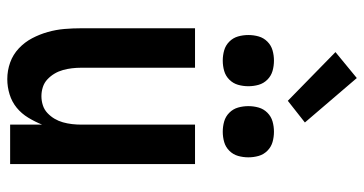

<svg xmlns="http://www.w3.org/2000/svg" viewBox="-262 -754 1023 540"><g transform="rotate(90 250.0 -483.5)"><path d="M202 8Q178 8 155.5 0Q133 -8 115.5 -24.5Q98 -41 87 -62Q76 -83 69.5 -106Q63 -129 61 -152.5Q59 -176 59 -200V-520H170V-200Q170 -187 171.5 -174Q173 -161 176.5 -148.5Q180 -136 186.5 -125Q193 -114 202.5 -105Q212 -96 224.5 -92Q237 -88 250 -88Q263 -88 275.5 -92Q288 -96 297.5 -105Q307 -114 313.5 -125Q320 -136 323.5 -148.5Q327 -161 328.5 -174Q330 -187 330 -200V-520H441V0H330V-90Q322 -70 310.5 -51Q299 -32 282.5 -18.5Q266 -5 245 1.5Q224 8 202 8ZM350 -598Q335 -598 321 -602Q307 -606 296.5 -616.5Q286 -627 282 -641Q278 -655 278 -670Q278 -685 282 -699Q286 -713 296.5 -723.5Q307 -734 321 -738Q335 -742 350 -742Q365 -742 379 -738Q393 -734 403.5 -723.5Q414 -713 418 -699Q422 -685 422 -670Q422 -655 418 -641Q414 -627 403.5 -616.5Q393 -606 379 -602Q365 -598 350 -598ZM150 -598Q135 -598 121 -602Q107 -606 96.5 -616.5Q86 -627 82 -641Q78 -655 78 -670Q78 -685 82 -699Q86 -713 96.5 -723.5Q107 -734 121 -738Q135 -742 150 -742Q165 -742 179 -738Q193 -734 203.5 -723.5Q214 -713 218 -699Q222 -685 222 -670Q222 -655 218 -641Q214 -627 203.5 -616.5Q193 -606 179 -602Q165 -598 150 -598ZM263 -781 126 -915 199 -975 324 -829Z"/></g></svg>

Font: Iosevka Term Curly
Style: Bold
Weight: 700
Designer: Belleve Invis
Foundry: Belleve Invis
Version: Version 32.3.0